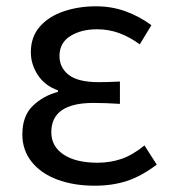

<svg xmlns="http://www.w3.org/2000/svg" viewBox="-20 -577 541 610"><path d="M281 13Q214 13 162 -6.5Q110 -26 80.5 -63Q51 -100 51 -150Q51 -209 84.5 -241Q118 -273 164 -285V-290Q122 -305 100 -339Q78 -373 78 -411Q78 -460 106.5 -492.5Q135 -525 182.5 -541Q230 -557 285 -557Q335 -557 379 -541Q423 -525 461 -497L424 -436Q393 -459 359.5 -471.5Q326 -484 288 -484Q238 -484 203.5 -462.5Q169 -441 169 -399Q169 -362 198.5 -339Q228 -316 294 -316Q310 -316 326 -316.5Q342 -317 361 -318V-247Q315 -250 277 -250Q143 -250 143 -157Q143 -112 182 -86Q221 -60 290 -60Q330 -60 365.5 -72Q401 -84 439 -115L478 -54Q429 -17 383 -2Q337 13 281 13Z"/></svg>

Font: Source Han Sans SC
Style: Regular
Weight: 400
Designer: Ryoko NISHIZUKA 西塚涼子 (kana, bopomofo & ideographs); Paul D. Hunt (Latin, Greek & Cyrillic); Sandoll Communications 산돌커뮤니
Foundry: Adobe
Version: Version 2.002;hotconv 1.0.116;makeotfexe 2.5.65601; ttfautoh